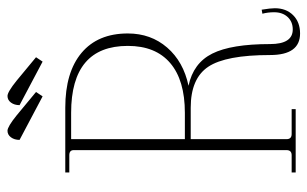

<svg xmlns="http://www.w3.org/2000/svg" viewBox="-178 -650 840 525"><g transform="rotate(-90 242.5 -388.0)"><path d="M241 -692 122 -755Q122 -769 129 -778.5Q136 -788 147 -788Q158 -788 189 -763L253 -710ZM336 -692 217 -755Q217 -769 224 -778.5Q231 -788 242 -788Q253 -788 284 -763L348 -710ZM33 0V-11H80Q94 -11 94 -25V-607Q94 -619 80 -619H33V-630H210Q307 -630 360 -585.5Q413 -541 413 -459Q413 -396 374.5 -351.5Q336 -307 270 -293Q332 -280 358 -228Q384 -176 384 -70Q384 -8 424 -8Q445 -8 458 -22Q471 -36 471 -59Q471 -76 467 -91L478 -93Q482 -69 482 -57Q482 -26 463 -7Q444 12 413 12Q354 12 354 -70Q354 -191 322 -239Q290 -287 210 -287H124V-25Q124 -11 138 -11H206V0ZM196 -614H124V-303H196Q285 -303 332 -343Q379 -383 379 -459Q379 -614 196 -614Z"/></g></svg>

Font: Arapey Thin-Display
Style: Regular
Weight: 100
Designer: Eduardo Rodriguez Tunni
Foundry: Eduardo Rodriguez Tunni
Version: Version 4.000